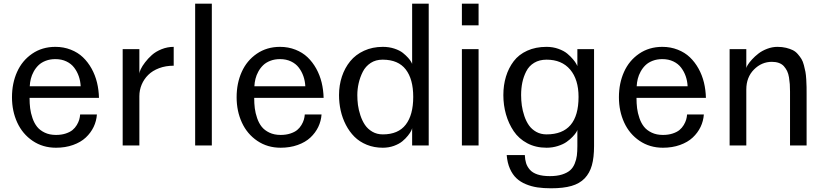

<svg xmlns="http://www.w3.org/2000/svg" viewBox="-20 -788 4470 1040"><path d="M44.9 -261.2Q44.9 -336.9 72.5 -398.4Q100.1 -460 154.3 -497.1Q208.5 -534.2 279.8 -534.2Q324.7 -534.2 363.3 -519Q401.9 -503.9 429.2 -477.8Q456.5 -451.7 476.1 -416.5Q495.6 -381.3 505.4 -341.1Q515.1 -300.8 516.1 -257.8H140.1Q140.1 -227.5 143.3 -201.7Q146.5 -175.8 156 -148.2Q165.5 -120.6 180.9 -101.3Q196.3 -82 222.4 -69.6Q248.5 -57.1 283.2 -57.1Q312.5 -57.1 335.7 -64.7Q358.9 -72.3 372.8 -83.7Q386.7 -95.2 396 -110.8Q405.3 -126.5 409.2 -140.1Q413.1 -153.8 414.1 -168H504.9Q502.4 -132.3 487.1 -100.3Q471.7 -68.4 444.6 -43Q417.5 -17.6 375.7 -2.7Q334 12.2 283.2 12.2Q211.9 12.2 157 -24.9Q102.1 -62 73.5 -124Q44.9 -186 44.9 -261.2ZM141.1 -320.8H417Q415.5 -349.6 406.7 -375Q397.9 -400.4 381.8 -421.6Q365.7 -442.9 339.6 -455.3Q313.5 -467.8 279.8 -467.8Q251 -467.8 227.5 -458.7Q204.1 -449.7 188.7 -434.8Q173.3 -419.9 162.6 -400.4Q151.9 -380.9 147 -361.1Q142.1 -341.3 141.1 -320.8Z M644.5 0V-522H734.9V-389.2Q734.9 -397 742.4 -413.3Q750 -429.7 765.9 -450.4Q781.7 -471.2 802.7 -490Q823.7 -508.8 855.2 -521.5Q886.7 -534.2 920.9 -534.2V-432.1Q877.4 -432.1 841.8 -418.7Q806.2 -405.3 783 -382.3Q759.8 -359.4 747.3 -329.6Q734.9 -299.8 734.9 -267.1V0Z M1037.1 0V-768.1H1127.4V0Z M1261.7 -261.2Q1261.7 -336.9 1289.3 -398.4Q1316.9 -460 1371.1 -497.1Q1425.3 -534.2 1496.6 -534.2Q1541.5 -534.2 1580.1 -519Q1618.7 -503.9 1646 -477.8Q1673.3 -451.7 1692.9 -416.5Q1712.4 -381.3 1722.2 -341.1Q1731.9 -300.8 1732.9 -257.8H1356.9Q1356.9 -227.5 1360.1 -201.7Q1363.3 -175.8 1372.8 -148.2Q1382.3 -120.6 1397.7 -101.3Q1413.1 -82 1439.2 -69.6Q1465.3 -57.1 1500 -57.1Q1529.3 -57.1 1552.5 -64.7Q1575.7 -72.3 1589.6 -83.7Q1603.5 -95.2 1612.8 -110.8Q1622.1 -126.5 1626 -140.1Q1629.9 -153.8 1630.9 -168H1721.7Q1719.2 -132.3 1703.9 -100.3Q1688.5 -68.4 1661.4 -43Q1634.3 -17.6 1592.5 -2.7Q1550.8 12.2 1500 12.2Q1428.7 12.2 1373.8 -24.9Q1318.8 -62 1290.3 -124Q1261.7 -186 1261.7 -261.2ZM1357.9 -320.8H1633.8Q1632.3 -349.6 1623.5 -375Q1614.7 -400.4 1598.6 -421.6Q1582.5 -442.9 1556.4 -455.3Q1530.3 -467.8 1496.6 -467.8Q1467.8 -467.8 1444.3 -458.7Q1420.9 -449.7 1405.5 -434.8Q1390.1 -419.9 1379.4 -400.4Q1368.7 -380.9 1363.8 -361.1Q1358.9 -341.3 1357.9 -320.8Z M1816.4 -272.9Q1816.4 -326.2 1832 -373.3Q1847.7 -420.4 1877 -456.3Q1906.2 -492.2 1951.9 -513.2Q1997.6 -534.2 2053.7 -534.2Q2087.4 -534.2 2116.2 -524.7Q2145 -515.1 2161.9 -501.7Q2178.7 -488.3 2190.9 -474.6Q2203.1 -460.9 2208 -451.2L2212.4 -441.9V-768.1H2302.2V0H2212.4V-94.2Q2212.4 -90.8 2207.3 -79.8Q2202.1 -68.8 2189.5 -53Q2176.8 -37.1 2159.4 -22.7Q2142.1 -8.3 2114 2Q2085.9 12.2 2053.7 12.2Q2006.3 12.2 1966.8 -3.9Q1927.2 -20 1899.9 -47.4Q1872.6 -74.7 1853.5 -111.6Q1834.5 -148.4 1825.4 -189.2Q1816.4 -230 1816.4 -272.9ZM1915.5 -272.9Q1915.5 -246.1 1918.9 -219.5Q1922.4 -192.9 1932.1 -163.3Q1941.9 -133.8 1956.8 -111.6Q1971.7 -89.4 1996.6 -74.7Q2021.5 -60.1 2053.7 -60.1Q2137.2 -60.1 2177.7 -112.8Q2218.3 -165.5 2218.3 -263.2Q2218.3 -359.4 2177.7 -411.9Q2137.2 -464.4 2053.7 -464.8Q2052.7 -464.8 2051.8 -464.8Q2015.6 -464.8 1988.3 -447.3Q1960 -428.7 1945.1 -399.2Q1930.2 -369.6 1922.9 -337.6Q1915.5 -305.7 1915.5 -272.9Z M2481.9 0V-522H2572.3V0ZM2481.9 -650.9V-768.1H2572.3V-650.9Z M2706.5 -272.9Q2706.5 -327.1 2720.7 -373.5Q2734.9 -419.9 2762.5 -456.3Q2790 -492.7 2835.7 -513.4Q2881.3 -534.2 2940.4 -534.2Q2975.1 -534.2 3004.9 -523.4Q3034.7 -512.7 3052.7 -497.6Q3070.8 -482.4 3083.7 -467Q3096.7 -451.7 3102.1 -440.9L3107.4 -430.2V-522H3197.8V2.9Q3197.8 65.4 3186 107.4Q3174.3 149.4 3147 178Q3119.6 206.5 3075.4 219.2Q3031.2 231.9 2964.8 231.9Q2924.3 231.9 2891.4 227.1Q2858.4 222.2 2828.4 209.7Q2798.3 197.3 2777.1 177.2Q2755.9 157.2 2741.9 125.5Q2728 93.8 2724.6 51.8H2822.8Q2823.7 76.7 2829.6 95.5Q2835.4 114.3 2849.9 131.1Q2864.3 147.9 2891.6 157Q2918.9 166 2958.5 166Q2997.1 166 3024.7 157.2Q3052.2 148.4 3068.1 134.5Q3084 120.6 3093 98.4Q3102.1 76.2 3104.7 54.4Q3107.4 32.7 3107.4 2.9V-85Q3107.4 -81.5 3101.3 -71.5Q3095.2 -61.5 3081.5 -47.1Q3067.9 -32.7 3049.3 -19.5Q3030.8 -6.3 3001.7 2.9Q2972.7 12.2 2940.4 12.2Q2881.8 12.2 2835.9 -12.2Q2790 -36.6 2762.5 -77.6Q2734.9 -118.7 2720.7 -168.5Q2706.5 -218.3 2706.5 -272.9ZM2802.7 -272.9Q2802.7 -244.1 2806.6 -216.3Q2810.5 -188.5 2820.3 -159.4Q2830.1 -130.4 2845.2 -108.9Q2860.4 -87.4 2884.8 -73.7Q2909.2 -60.1 2940.4 -60.1Q3113.8 -60.1 3113.8 -263.2Q3113.8 -357.4 3068.4 -411.1Q3022.9 -464.8 2940.4 -464.8Q2901.9 -464.8 2873.8 -448Q2845.7 -431.2 2830.8 -402.1Q2815.9 -373 2809.3 -341.3Q2802.7 -309.6 2802.7 -272.9Z M3332.5 -261.2Q3332.5 -336.9 3360.1 -398.4Q3387.7 -460 3441.9 -497.1Q3496.1 -534.2 3567.4 -534.2Q3612.3 -534.2 3650.9 -519Q3689.5 -503.9 3716.8 -477.8Q3744.1 -451.7 3763.7 -416.5Q3783.2 -381.3 3793 -341.1Q3802.7 -300.8 3803.7 -257.8H3427.7Q3427.7 -227.5 3430.9 -201.7Q3434.1 -175.8 3443.6 -148.2Q3453.1 -120.6 3468.5 -101.3Q3483.9 -82 3510 -69.6Q3536.1 -57.1 3570.8 -57.1Q3600.1 -57.1 3623.3 -64.7Q3646.5 -72.3 3660.4 -83.7Q3674.3 -95.2 3683.6 -110.8Q3692.9 -126.5 3696.8 -140.1Q3700.7 -153.8 3701.7 -168H3792.5Q3790 -132.3 3774.7 -100.3Q3759.3 -68.4 3732.2 -43Q3705.1 -17.6 3663.3 -2.7Q3621.6 12.2 3570.8 12.2Q3499.5 12.2 3444.6 -24.9Q3389.6 -62 3361.1 -124Q3332.5 -186 3332.5 -261.2ZM3428.7 -320.8H3704.6Q3703.1 -349.6 3694.3 -375Q3685.5 -400.4 3669.4 -421.6Q3653.3 -442.9 3627.2 -455.3Q3601.1 -467.8 3567.4 -467.8Q3538.6 -467.8 3515.1 -458.7Q3491.7 -449.7 3476.3 -434.8Q3460.9 -419.9 3450.2 -400.4Q3439.5 -380.9 3434.6 -361.1Q3429.7 -341.3 3428.7 -320.8Z M3932.1 0V-522H4022.5V-418.9Q4022.5 -423.8 4030.3 -436.5Q4038.1 -449.2 4053.5 -466.1Q4068.8 -482.9 4088.4 -498Q4107.9 -513.2 4135.5 -523.7Q4163.1 -534.2 4191.4 -534.2Q4216.8 -534.2 4237.8 -529.1Q4258.8 -523.9 4274.2 -516.4Q4289.6 -508.8 4301.5 -494.9Q4313.5 -481 4321.3 -468.3Q4329.1 -455.6 4334.5 -434.8Q4339.8 -414.1 4342.8 -398.7Q4345.7 -383.3 4347.2 -357.9Q4348.6 -332.5 4348.9 -316.9Q4349.1 -301.3 4349.1 -273.9V0H4259.3V-292Q4259.3 -314.9 4258.1 -332Q4256.8 -349.1 4253.7 -368.9Q4250.5 -388.7 4243.7 -402.8Q4236.8 -417 4226.3 -429Q4215.8 -440.9 4199.2 -447Q4182.6 -453.1 4161.1 -453.1Q4105.5 -453.1 4064 -411.4Q4022.5 -369.6 4022.5 -303.2V0Z"/></svg>

Font: Standard
Style: Regular
Weight: 400
Designer: Bryce Wilner
Version: Version 2.000;PS 2.0;hotconv 16.6.51;makeotf.lib2.5.65220 DE